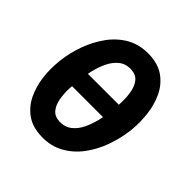

<svg xmlns="http://www.w3.org/2000/svg" viewBox="-152 -657 785 785"><g transform="rotate(45 240.5 -264.5)"><path d="M365.7 -305.2 351.1 -223.6H100.6L115.2 -305.2ZM33.7 -254.9 34.7 -265.6Q40.5 -314.5 58.1 -362.8Q75.7 -411.1 105 -451.7Q134.3 -492.2 176.3 -516.1Q218.3 -540 274.4 -538.6Q327.6 -537.1 362.3 -512.2Q397 -487.3 415.8 -447.5Q434.6 -407.7 439.9 -361.3Q445.3 -314.9 440.9 -270.5L439.5 -259.3Q433.1 -210.9 415.8 -162.8Q398.4 -114.7 368.9 -75.2Q339.4 -35.6 297.1 -12Q254.9 11.7 199.7 10.3Q146.5 8.8 112.1 -15.9Q77.6 -40.5 58.8 -79.8Q40 -119.1 34.4 -165Q28.8 -210.9 33.7 -254.9ZM146 -266.1 145 -255.4Q143.1 -235.8 141.8 -207.8Q140.6 -179.7 145.3 -151.9Q149.9 -124 164.6 -105.2Q179.2 -86.4 208 -85Q240.2 -84 262.2 -101.3Q284.2 -118.7 297.4 -146.7Q310.5 -174.8 317.9 -205.3Q325.2 -235.8 328.1 -259.3L329.1 -270Q331.1 -289.6 332.3 -318.1Q333.5 -346.7 328.9 -375Q324.2 -403.3 309.6 -422.4Q294.9 -441.4 265.6 -442.9Q233.4 -444.3 211.4 -426.3Q189.5 -408.2 176.3 -379.9Q163.1 -351.6 156.2 -321Q149.4 -290.5 146 -266.1Z"/></g></svg>

Font: Roboto Condensed Medium
Style: Italic
Weight: 500
Italic angle: -12°
Designer: Christian Robertson
Foundry: Google
Version: Version 3.0; 2020